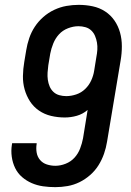

<svg xmlns="http://www.w3.org/2000/svg" viewBox="-20 -763 540 791"><path d="M208 8Q182 8 157.5 4.5Q133 1 111 -8.5Q89 -18 71 -33.5Q53 -49 42.5 -70.5Q32 -92 28.5 -117Q25 -142 29 -167L30 -173H131V-170Q128 -152 131 -134.5Q134 -117 145 -104Q156 -91 173 -85.5Q190 -80 208 -80Q229 -80 250.5 -88.5Q272 -97 287 -113.5Q302 -130 310 -151Q318 -172 322 -193L341 -310Q321 -293 296.5 -286Q272 -279 247 -279Q218 -279 190.5 -285.5Q163 -292 140.5 -307.5Q118 -323 103.5 -345.5Q89 -368 81.5 -394.5Q74 -421 74.5 -450Q75 -479 80 -508L88 -556Q92 -581 100.5 -606Q109 -631 123.5 -653Q138 -675 158.5 -693Q179 -711 203.5 -722.5Q228 -734 253.5 -738.5Q279 -743 304 -743Q334 -743 362 -737Q390 -731 413 -716Q436 -701 451.5 -678.5Q467 -656 474.5 -629Q482 -602 482 -572.5Q482 -543 477 -514L421 -179Q417 -154 408.5 -129.5Q400 -105 386 -82.5Q372 -60 351.5 -42Q331 -24 307.5 -12.5Q284 -1 258.5 3.5Q233 8 208 8ZM253 -367Q273 -367 294 -374Q315 -381 331 -396.5Q347 -412 356 -432Q365 -452 368 -472L377 -528Q380 -543 381 -558Q382 -573 379.5 -587.5Q377 -602 371.5 -615Q366 -628 356 -637.5Q346 -647 332 -651Q318 -655 303 -655Q282 -655 260 -646.5Q238 -638 223 -621.5Q208 -605 199.5 -584Q191 -563 187 -542L179 -494Q177 -479 176 -464Q175 -449 177 -434.5Q179 -420 184.5 -407Q190 -394 200 -384.5Q210 -375 224 -371Q238 -367 253 -367Z"/></svg>

Font: Iosevka SS18 Semibold
Style: Italic
Weight: 600
Italic angle: -9°
Monospace: yes
Designer: Belleve Invis
Foundry: Belleve Invis
Version: Version 25.1.1; ttfautohint (v1.8.4)